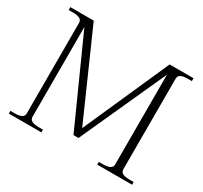

<svg xmlns="http://www.w3.org/2000/svg" viewBox="-144 -896 1153 1093"><g transform="rotate(30 432.0 -350.0)"><path d="M27 -18H55Q85 -18 100 -26Q115 -34 115 -52V-647Q115 -665 100 -673Q85 -681 55 -681H27V-700H181L430 -137L680 -700H837V-681H810Q780 -681 765 -673Q750 -665 750 -647V-52Q750 -34 765 -26Q780 -18 810 -18H837V0H608V-18H635Q665 -18 680.5 -26Q696 -34 696 -52V-642L440 -78H407L153 -642V-52Q153 -34 168 -26Q183 -18 213 -18H241V0H27Z"/></g></svg>

Font: Taviraj ExtraLight
Style: Regular
Weight: 275
Designer: Katatrad Team
Foundry: CadsonDemak
Version: Version 1.001